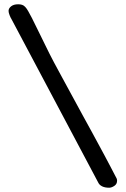

<svg xmlns="http://www.w3.org/2000/svg" viewBox="-20 -858 588 897"><path d="M525 -24Q526 -22 526.5 -19Q527 -16 527 -14Q527 2 514 10.5Q501 19 490 19Q470 19 457 12.5Q444 6 439 -5L34 -768Q30 -774 25 -786.5Q20 -799 20 -807Q20 -819 32 -828.5Q44 -838 65 -838Q75 -838 83 -835.5Q91 -833 98 -825.5Q105 -818 112 -805.5Q119 -793 129 -774Q153 -726 167.5 -696Q182 -666 192.5 -645Q203 -624 211.5 -606.5Q220 -589 232.5 -566Q245 -543 263 -509.5Q281 -476 310 -423Q342 -364 366 -320Q390 -276 408.5 -242.5Q427 -209 441 -182.5Q455 -156 468.5 -131.5Q482 -107 495 -81.5Q508 -56 525 -24Z"/></svg>

Font: Life Savers ExtraBold
Style: Regular
Weight: 800
Designer: Pablo Impallari, Rodrigo Fuenzalida, Brenda Gallo
Foundry: Pablo Impallari, Rodrigo Fuenzalida, Brenda Gallo
Version: Version 3.001; ttfautohint (v0.95) -l 8 -r 50 -G 200 -x 14 -